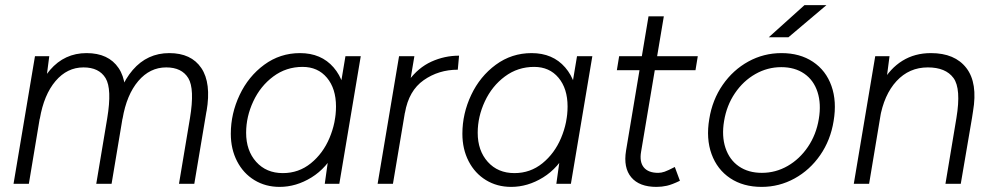

<svg xmlns="http://www.w3.org/2000/svg" viewBox="-20 -720 3885 752"><path d="M117 -500H173L161 -408L93 0H33ZM400 -257 465 -287 417 0H357ZM307 -456Q243 -456 197.5 -402.5Q152 -349 136 -255L99 -259Q119 -380 176 -446Q233 -512 319 -512Q405 -512 444.5 -453.5Q484 -395 465 -284L400 -257Q419 -372 393.5 -414Q368 -456 307 -456ZM724 -257 789 -286 741 0H681ZM631 -456Q567 -456 521.5 -402.5Q476 -349 460 -255L423 -259Q443 -380 500 -446Q557 -512 643 -512Q729 -512 768.5 -453.5Q808 -395 789 -284L724 -257Q743 -372 717.5 -414Q692 -456 631 -456Z M1265 -93 1333 -500H1393L1309 0H1252ZM884 -196Q884 -275 918.5 -348Q953 -421 1015 -466.5Q1077 -512 1155 -512Q1238 -512 1286.5 -456Q1335 -400 1335 -308Q1335 -207 1297.5 -134.5Q1260 -62 1200 -25Q1140 12 1075 12Q1020 12 976.5 -14.5Q933 -41 908.5 -88.5Q884 -136 884 -196ZM1296 -303Q1296 -373 1260.5 -415.5Q1225 -458 1165 -458Q1101 -458 1050.5 -420.5Q1000 -383 972 -323Q944 -263 944 -200Q944 -130 983.5 -86Q1023 -42 1088 -42Q1150 -42 1197.5 -80.5Q1245 -119 1270.5 -179.5Q1296 -240 1296 -303Z M1543 -500H1603L1519 0H1459ZM1778 -502 1773 -447Q1698 -447 1639.5 -406Q1581 -365 1566 -278L1530 -276Q1543 -353 1580.5 -404Q1618 -455 1669.5 -478.5Q1721 -502 1778 -502Z M2172 -93 2240 -500H2300L2216 0H2159ZM1791 -196Q1791 -275 1825.5 -348Q1860 -421 1922 -466.5Q1984 -512 2062 -512Q2145 -512 2193.5 -456Q2242 -400 2242 -308Q2242 -207 2204.5 -134.5Q2167 -62 2107 -25Q2047 12 1982 12Q1927 12 1883.5 -14.5Q1840 -41 1815.5 -88.5Q1791 -136 1791 -196ZM2203 -303Q2203 -373 2167.5 -415.5Q2132 -458 2072 -458Q2008 -458 1957.5 -420.5Q1907 -383 1879 -323Q1851 -263 1851 -200Q1851 -130 1890.5 -86Q1930 -42 1995 -42Q2057 -42 2104.5 -80.5Q2152 -119 2177.5 -179.5Q2203 -240 2203 -303Z M2432 -130 2520 -656H2580L2491 -126Q2484 -86 2501.5 -64.5Q2519 -43 2558 -43Q2570 -43 2583 -47.5Q2596 -52 2623 -66L2643 -12Q2612 3 2592 7.5Q2572 12 2551 12Q2484 12 2452.5 -25.5Q2421 -63 2432 -130ZM2405 -500H2713L2704 -445H2396Z M2758 -254Q2770 -329 2810.5 -387.5Q2851 -446 2911 -479Q2971 -512 3041 -512Q3113 -512 3164 -478Q3215 -444 3236.5 -383.5Q3258 -323 3245 -246Q3233 -171 3192.5 -112.5Q3152 -54 3092 -21Q3032 12 2963 12Q2891 12 2840 -22Q2789 -56 2767 -116.5Q2745 -177 2758 -254ZM3187 -254Q3197 -313 3182 -359.5Q3167 -406 3130 -431.5Q3093 -457 3040 -457Q2986 -457 2938.5 -430Q2891 -403 2858.5 -355Q2826 -307 2816 -246Q2806 -187 2821.5 -140.5Q2837 -94 2874 -68.5Q2911 -43 2964 -43Q3018 -43 3065 -70Q3112 -97 3144.5 -145Q3177 -193 3187 -254ZM3131 -700H3217L3068 -574H2991Z M3408 -500H3464L3452 -408L3384 0H3324ZM3726 -258H3787L3743 0H3683ZM3614 -456Q3541 -456 3491.5 -402.5Q3442 -349 3426 -255L3389 -259Q3403 -339 3434.5 -395.5Q3466 -452 3514.5 -482Q3563 -512 3626 -512Q3720 -512 3765 -453.5Q3810 -395 3791 -284L3787 -258H3726Q3745 -373 3714.5 -414.5Q3684 -456 3614 -456Z"/></svg>

Font: Oak Sans Light Italic
Style: Regular
Weight: 400
Italic angle: -9.5°
Foundry: Erik Kennedy, Walven
Version: Version 1.000;Glyphs 3.1.2 (3151)